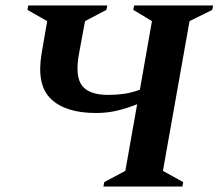

<svg xmlns="http://www.w3.org/2000/svg" viewBox="-20 -680 797 700"><path d="M357 0 360 -16 437 -57 480 -300Q448 -287 410.5 -277.5Q373 -268 330 -268Q219 -268 165.5 -319.5Q112 -371 132 -487L152 -603L80 -644L83 -660H371L368 -644L290 -603L268 -484Q253 -402 279 -368Q305 -334 374 -334Q404 -334 432.5 -338Q461 -342 490 -353L534 -603L466 -644L469 -660H757L754 -644L671 -603L574 -57L648 -16L645 0Z"/></svg>

Font: Spectral
Style: Bold Italic
Weight: 700
Italic angle: -10°
Designer: Jean-Baptiste Levee
Foundry: Production Type
Version: Version 2.001